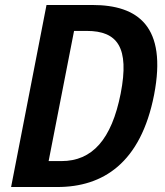

<svg xmlns="http://www.w3.org/2000/svg" viewBox="-20 -750 660 770"><path d="M24.5 0H210C393 0 544.5 -96 598 -370C651 -644.5 533.5 -730 350.5 -730H166.5ZM464 -375C427.5 -190 349.5 -104 226.5 -104H175L277 -626H328C451 -626 500 -560 464 -375Z"/></svg>

Font: Monaspace Neon SemiBold
Style: Italic
Weight: 600
Italic angle: -11°
Designer: Riley Cran & the Lettermatic Team
Foundry: Lettermatic
Version: Version 1.200 (Monaspace Neon)